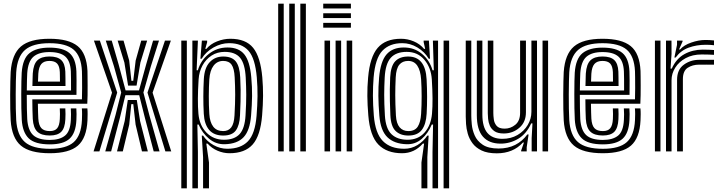

<svg xmlns="http://www.w3.org/2000/svg" viewBox="-20 -820 3908 1040"><path d="M249.8 10Q141.8 10 92.9 -31.5Q44 -73 37.8 -168Q36.2 -191.2 35.6 -228.4Q35 -265.5 35.1 -305.8Q35.2 -346 36 -379.8Q36.8 -413.5 37.8 -430Q44.5 -526.5 93.2 -568.2Q142 -610 247.8 -610Q351.8 -610 400.5 -570.4Q449.2 -530.8 453.8 -436Q454 -428.2 454.2 -407.1Q454.5 -386 454.6 -358.8Q454.8 -331.5 454.4 -304.5Q454 -277.5 452.8 -258H185.2Q185.8 -231.2 186.1 -211.2Q186.5 -191.2 187.5 -177.5Q189.8 -141.2 204.2 -125.6Q218.8 -110 249.8 -110Q277 -110 289.6 -125.1Q302.2 -140.2 304 -175Q304.5 -187.5 304.8 -202.4Q305 -217.2 303.8 -233H333.8Q335 -218.5 334.8 -202.4Q334.5 -186.2 334 -173.8Q331.8 -126.8 312 -106.4Q292.2 -86 249.8 -86Q203.8 -86 182.1 -106.8Q160.5 -127.5 157.5 -175.8Q156.2 -195.5 155.8 -223.2Q155.2 -251 155 -282H423.8Q424.8 -311.5 424.8 -343.2Q424.8 -375 424.5 -400.1Q424.2 -425.2 423.8 -434.5Q419.8 -515.8 379 -550.9Q338.2 -586 247.8 -586Q157.5 -586 115.5 -549.4Q73.5 -512.8 67.8 -428.8Q66.8 -413.5 66 -380.9Q65.2 -348.2 65.1 -308.6Q65 -269 65.6 -231.6Q66.2 -194.2 67.8 -169.8Q73 -87.2 114.8 -50.6Q156.5 -14 249.8 -14Q339 -14 379.4 -50.1Q419.8 -86.2 423.8 -169Q424.5 -184.5 424.6 -201.5Q424.8 -218.5 423.2 -233H453.2Q454.8 -218.8 454.6 -201.9Q454.5 -185 453.8 -168Q449.2 -72.5 401.9 -31.2Q354.5 10 249.8 10ZM249.8 -38Q169.2 -38 135.6 -70.6Q102 -103.2 97.8 -171.8Q96.2 -196.5 95.6 -233.8Q95 -271 95.1 -310.1Q95.2 -349.2 95.9 -380.8Q96.5 -412.2 97.5 -425.8Q102.8 -502.5 139.8 -532.2Q176.8 -562 247.8 -562Q321.8 -562 356.1 -532.6Q390.5 -503.2 393.8 -433.8Q394.2 -421.5 394.6 -382.9Q395 -344.2 394.2 -306H125Q125 -265.2 125.6 -230.8Q126.2 -196.2 127.5 -174.8Q131.5 -114.2 159.6 -88.1Q187.8 -62 249.8 -62Q303.2 -62 332 -85.2Q360.8 -108.5 363.8 -170.5Q364.5 -185.8 364.6 -201Q364.8 -216.2 363.5 -233H393.5Q394.8 -217.5 394.6 -202.1Q394.5 -186.8 393.8 -169.8Q390.5 -99.5 357 -68.8Q323.5 -38 249.8 -38ZM125.2 -330H364.8Q365 -362.8 364.6 -391.8Q364.2 -420.8 363.8 -433Q361.2 -489 334 -513.5Q306.8 -538 247.8 -538Q189.8 -538 160.8 -512.5Q131.8 -487 127.5 -423.8Q126.8 -413 126.1 -386.8Q125.5 -360.5 125.2 -330ZM155.5 -354Q155.8 -363.2 156.1 -378Q156.5 -392.8 156.9 -405.8Q157.2 -418.8 157.5 -422.2Q161 -473 182.9 -493.5Q204.8 -514 247.8 -514Q291 -514 311.4 -494.9Q331.8 -475.8 333.8 -432.5Q334.2 -421 334.5 -399.1Q334.8 -377.2 334.8 -354ZM185.8 -378H304.8Q304.5 -393.8 304.4 -409.6Q304.2 -425.5 304 -429.5Q302.5 -462 289.2 -476Q276 -490 247.8 -490Q218.2 -490 204.1 -473.6Q190 -457.2 187.5 -421Q186.5 -405.8 185.8 -378Z M550.2 0 606 -198 636.5 -319 597 -461.8 553 -600H585.2L622.2 -472.2L660.2 -330.5H733L772 -472.2L809.2 -600H841.2L797.5 -461.8L756.8 -319L788.5 -198L844.2 0H812.5L765.5 -179.2L734 -304.5H659.2L628.8 -179.2L582 0ZM486.8 0 586.8 -318 488.8 -600H521L614.8 -318.5L518.5 0ZM875.8 0 778.8 -318.5 873.5 -600H905.5L806.5 -318L907.5 0ZM673.8 -356.5 653.8 -481 617.2 -600H649.2L679.8 -492L691.8 -382.5H701.8L714.8 -492L745 -600H777L740.5 -481L719.8 -356.5ZM613.8 0 655.5 -164.8 672.2 -278.5H721L738.8 -164.8L780.8 0H749L714.5 -145L702 -256H691.2L680 -145L645.2 0Z M1080 200V31.5L1073 -85.5H1080Q1101 -53.8 1136.8 -34Q1172.5 -14.2 1211 -14.2Q1283.8 -14.2 1322.9 -54.6Q1362 -95 1369.8 -193.5Q1374.2 -249.5 1374.9 -298.8Q1375.5 -348 1371 -400.8Q1362.2 -504 1326 -545.1Q1289.8 -586.2 1221 -586.2Q1177.8 -586.2 1136.5 -562.9Q1095.2 -539.5 1072.2 -501.8H1065.5L1073.5 -600H1102V-590.8L1091.8 -555.2H1097.8Q1120 -581.8 1155.9 -595.9Q1191.8 -610 1227.8 -610Q1311.5 -610 1351.2 -560.9Q1391 -511.8 1400.8 -401Q1405.2 -349.2 1404.9 -300.9Q1404.5 -252.5 1399.8 -195Q1390.8 -85.2 1348.8 -37.6Q1306.8 10 1223 10Q1190 10 1158.4 -3.5Q1126.8 -17 1104.5 -42H1097.5L1112 60.5V200ZM962 200V-600H992V200ZM1022 200V-600H1052L1045 -439.5L1051.8 -439.2Q1067.2 -493 1111.1 -527.9Q1155 -562.8 1212.5 -562.8Q1273.5 -562.8 1303.5 -525.4Q1333.5 -488 1341 -402.2Q1346 -347.2 1345.4 -299.9Q1344.8 -252.5 1340 -194Q1333.5 -113 1299.6 -76.9Q1265.8 -40.8 1198.5 -38.8Q1150.2 -37.2 1112.9 -68.1Q1075.5 -99 1055.8 -145.5H1049L1052 3V200ZM1193.2 -63Q1249.5 -63 1277.8 -93.6Q1306 -124.2 1310 -195Q1314 -262.2 1313.8 -307.2Q1313.5 -352.2 1311 -400Q1307 -474.8 1280.6 -506.9Q1254.2 -539 1196.8 -539Q1157 -539 1126.1 -519.1Q1095.2 -499.2 1076.9 -465.5Q1058.5 -431.8 1055.8 -390Q1048.5 -274 1054.8 -203.8Q1060.2 -141.2 1098 -102.1Q1135.8 -63 1193.2 -63ZM1189 -85.8Q1139.2 -85.8 1113.1 -116.1Q1087 -146.5 1083.8 -203.8Q1081.2 -251 1081.4 -297.4Q1081.5 -343.8 1084 -390.5Q1087.2 -452.5 1115.8 -483.1Q1144.2 -513.8 1189 -513.8Q1235.5 -513.8 1256.9 -487.6Q1278.2 -461.5 1281.2 -401Q1283 -364.2 1283.4 -333.5Q1283.8 -302.8 1282.9 -270Q1282 -237.2 1280 -194.2Q1277.8 -142 1257.8 -113.9Q1237.8 -85.8 1189 -85.8ZM1189 -110Q1217.5 -110 1232.6 -130.1Q1247.8 -150.2 1250.2 -195Q1254 -261.8 1253.9 -307.4Q1253.8 -353 1251.2 -401Q1248.8 -448.8 1234.5 -469.4Q1220.2 -490 1189 -490Q1156.5 -490 1136.8 -464.1Q1117 -438.2 1113.8 -390Q1111.2 -349.8 1111 -299.9Q1110.8 -250 1113.8 -202.8Q1116.5 -158.2 1135 -134.1Q1153.5 -110 1189 -110Z M1606.8 0V-800H1636.8V0ZM1486.8 0V-800H1516.8V0ZM1546.8 0V-800H1576.8V0Z M1730.8 -774V-800H1880.8V-774ZM1730.8 -722V-748H1880.8V-722ZM1730.8 -670V-696H1880.8V-670ZM1857.8 0V-600H1887.8V0ZM1737.8 0V-600H1767.8V0ZM1797.8 0V-600H1827.8V0Z M2262.8 200V60.5L2277.2 -42H2270.2Q2224.5 10 2157.8 10Q2075.5 10 2029.8 -36.8Q1984 -83.5 1975 -194.8Q1970.2 -251.8 1969.8 -299.9Q1969.2 -348 1974 -401Q1983.8 -511.8 2026 -560.9Q2068.2 -610 2152 -610Q2187.8 -610 2221.2 -595.9Q2254.8 -581.8 2277 -555.2H2283L2274.8 -591.8V-600H2303.2L2309.2 -501.8H2302.5Q2279.8 -539.5 2240.9 -562.9Q2202 -586.2 2158.8 -586.2Q2090.5 -586.2 2051.5 -545.4Q2012.5 -504.5 2003.8 -400.8Q1999.8 -351.5 2000 -301.9Q2000.2 -252.2 2004.8 -195Q2012.5 -98 2053.8 -56.1Q2095 -14.2 2169.8 -14.2Q2208.2 -14.2 2240.9 -34Q2273.5 -53.8 2294.8 -85.5H2301.8L2294.8 31.5V200ZM2322.8 200V3L2325.8 -145.5H2318.8Q2298.8 -97.5 2264 -67.4Q2229.2 -37.2 2182.2 -38.8Q2115.2 -40.8 2078.2 -76.9Q2041.2 -113 2034.8 -193.5Q2030 -252 2029.5 -300.5Q2029 -349 2033.5 -400.8Q2041.2 -487.5 2073.6 -525.1Q2106 -562.8 2167.2 -562.8Q2225 -562.8 2266.2 -527.8Q2307.5 -492.8 2323 -439.2L2329.8 -439.5L2324.8 -600H2352.8V200ZM2382.8 200V-600H2412.8V200ZM2187.5 -63Q2245.2 -63 2279.9 -102.2Q2314.5 -141.5 2320 -203.8Q2323.2 -240 2322.9 -287.4Q2322.5 -334.8 2319 -390Q2315 -452.8 2278.9 -495.9Q2242.8 -539 2183 -539Q2125.5 -539 2096.6 -506.9Q2067.8 -474.8 2063.8 -400.5Q2061.2 -351.2 2061.1 -305.8Q2061 -260.2 2064.8 -195Q2069 -123.5 2100.5 -93.2Q2132 -63 2187.5 -63ZM2191.8 -85.8Q2148.5 -85.8 2122.9 -110.5Q2097.2 -135.2 2094.5 -196.5Q2092.8 -239.8 2091.9 -272.8Q2091 -305.8 2091.5 -336Q2092 -366.2 2093.5 -401Q2096.5 -462.5 2120.9 -488.1Q2145.2 -513.8 2190.8 -513.8Q2284.2 -513.8 2290.8 -390Q2296 -292 2291 -204Q2287.8 -146.8 2264.6 -116.2Q2241.5 -85.8 2191.8 -85.8ZM2191.8 -110Q2227.2 -110 2242.8 -134.1Q2258.2 -158.2 2261 -203Q2264 -249.8 2263.9 -298.9Q2263.8 -348 2261 -390Q2257.8 -438.2 2240.5 -464.1Q2223.2 -490 2190.8 -490Q2159.8 -490 2142.9 -469.4Q2126 -448.8 2123.5 -401.5Q2121 -350.2 2121 -304.8Q2121 -259.2 2124.5 -195Q2127 -151 2144.6 -130.5Q2162.2 -110 2191.8 -110Z M2670.8 10.5Q2620.2 10.5 2588.5 -4.9Q2556.8 -20.2 2539 -44.6Q2521.2 -69 2513.6 -96.4Q2506 -123.8 2504.4 -148.4Q2502.8 -173 2502.8 -188.2V-600H2532.8V-194.2Q2532.8 -175.8 2535.5 -146.1Q2538.2 -116.5 2551.2 -86.5Q2564.2 -56.5 2594.8 -36Q2625.2 -15.5 2680.8 -15.5Q2731.5 -15.5 2770.5 -35.1Q2809.5 -54.8 2836.2 -91.5H2843.2L2833 -22.5V0H2803L2802.8 -4L2818 -48H2812.5Q2759.5 10.5 2670.8 10.5ZM2918.8 0V-600H2948.8V0ZM2708.8 -97Q2676.2 -97 2658.5 -109.2Q2640.8 -121.5 2633.1 -139.6Q2625.5 -157.8 2623.9 -176Q2622.2 -194.2 2622.2 -206.2V-600H2652.2V-208Q2652.2 -193.5 2654.8 -173.5Q2657.2 -153.5 2670.1 -138.4Q2683 -123.2 2713.5 -123.2Q2745.8 -123.2 2771.5 -144.4Q2797.2 -165.5 2797.2 -208.8V-600H2828.8V-212Q2828.8 -158.5 2793.1 -127.8Q2757.5 -97 2708.8 -97ZM2689.8 -42Q2628.8 -42.5 2595.8 -79.9Q2562.8 -117.2 2562.8 -196.2V-600H2592.8V-200.2Q2592.8 -132 2620.1 -100Q2647.5 -68 2701.2 -68Q2747.5 -68 2782.9 -88.6Q2818.2 -109.2 2838.4 -142.8Q2858.5 -176.2 2858.5 -214.8V-600H2888.8V0H2859.8V-72L2864.2 -151.5H2857.2Q2831.8 -95 2786.8 -68.2Q2741.8 -41.5 2689.8 -42Z M3245.5 10Q3137.5 10 3088.6 -31.5Q3039.8 -73 3033.5 -168Q3032 -191.2 3031.4 -228.4Q3030.8 -265.5 3030.9 -305.8Q3031 -346 3031.8 -379.8Q3032.5 -413.5 3033.5 -430Q3040.2 -526.5 3089 -568.2Q3137.8 -610 3243.5 -610Q3347.5 -610 3396.2 -570.4Q3445 -530.8 3449.5 -436Q3449.8 -428.2 3450 -407.1Q3450.2 -386 3450.4 -358.8Q3450.5 -331.5 3450.1 -304.5Q3449.8 -277.5 3448.5 -258H3181Q3181.5 -231.2 3181.9 -211.2Q3182.2 -191.2 3183.2 -177.5Q3185.5 -141.2 3200 -125.6Q3214.5 -110 3245.5 -110Q3272.8 -110 3285.4 -125.1Q3298 -140.2 3299.8 -175Q3300.2 -187.5 3300.5 -202.4Q3300.8 -217.2 3299.5 -233H3329.5Q3330.8 -218.5 3330.5 -202.4Q3330.2 -186.2 3329.8 -173.8Q3327.5 -126.8 3307.8 -106.4Q3288 -86 3245.5 -86Q3199.5 -86 3177.9 -106.8Q3156.2 -127.5 3153.2 -175.8Q3152 -195.5 3151.5 -223.2Q3151 -251 3150.8 -282H3419.5Q3420.5 -311.5 3420.5 -343.2Q3420.5 -375 3420.2 -400.1Q3420 -425.2 3419.5 -434.5Q3415.5 -515.8 3374.8 -550.9Q3334 -586 3243.5 -586Q3153.2 -586 3111.2 -549.4Q3069.2 -512.8 3063.5 -428.8Q3062.5 -413.5 3061.8 -380.9Q3061 -348.2 3060.9 -308.6Q3060.8 -269 3061.4 -231.6Q3062 -194.2 3063.5 -169.8Q3068.8 -87.2 3110.5 -50.6Q3152.2 -14 3245.5 -14Q3334.8 -14 3375.1 -50.1Q3415.5 -86.2 3419.5 -169Q3420.2 -184.5 3420.4 -201.5Q3420.5 -218.5 3419 -233H3449Q3450.5 -218.8 3450.4 -201.9Q3450.2 -185 3449.5 -168Q3445 -72.5 3397.6 -31.2Q3350.2 10 3245.5 10ZM3245.5 -38Q3165 -38 3131.4 -70.6Q3097.8 -103.2 3093.5 -171.8Q3092 -196.5 3091.4 -233.8Q3090.8 -271 3090.9 -310.1Q3091 -349.2 3091.6 -380.8Q3092.2 -412.2 3093.2 -425.8Q3098.5 -502.5 3135.5 -532.2Q3172.5 -562 3243.5 -562Q3317.5 -562 3351.9 -532.6Q3386.2 -503.2 3389.5 -433.8Q3390 -421.5 3390.4 -382.9Q3390.8 -344.2 3390 -306H3120.8Q3120.8 -265.2 3121.4 -230.8Q3122 -196.2 3123.2 -174.8Q3127.2 -114.2 3155.4 -88.1Q3183.5 -62 3245.5 -62Q3299 -62 3327.8 -85.2Q3356.5 -108.5 3359.5 -170.5Q3360.2 -185.8 3360.4 -201Q3360.5 -216.2 3359.2 -233H3389.2Q3390.5 -217.5 3390.4 -202.1Q3390.2 -186.8 3389.5 -169.8Q3386.2 -99.5 3352.8 -68.8Q3319.2 -38 3245.5 -38ZM3121 -330H3360.5Q3360.8 -362.8 3360.4 -391.8Q3360 -420.8 3359.5 -433Q3357 -489 3329.8 -513.5Q3302.5 -538 3243.5 -538Q3185.5 -538 3156.5 -512.5Q3127.5 -487 3123.2 -423.8Q3122.5 -413 3121.9 -386.8Q3121.2 -360.5 3121 -330ZM3151.2 -354Q3151.5 -363.2 3151.9 -378Q3152.2 -392.8 3152.6 -405.8Q3153 -418.8 3153.2 -422.2Q3156.8 -473 3178.6 -493.5Q3200.5 -514 3243.5 -514Q3286.8 -514 3307.1 -494.9Q3327.5 -475.8 3329.5 -432.5Q3330 -421 3330.2 -399.1Q3330.5 -377.2 3330.5 -354ZM3181.5 -378H3300.5Q3300.2 -393.8 3300.1 -409.6Q3300 -425.5 3299.8 -429.5Q3298.2 -462 3285 -476Q3271.8 -490 3243.5 -490Q3214 -490 3199.9 -473.6Q3185.8 -457.2 3183.2 -421Q3182.2 -405.8 3181.5 -378Z M3633 -508.5 3647.2 -577.5V-600H3677L3677.5 -596L3658.2 -552H3663.8Q3684.5 -575.8 3724.6 -589.6Q3764.8 -603.5 3800.8 -603.5Q3809.2 -603.5 3824.1 -602.9Q3839 -602.2 3847.5 -601V-575Q3840.5 -576.2 3826.8 -576.9Q3813 -577.5 3803 -577.5Q3752.8 -577.5 3710.1 -561.9Q3667.5 -546.2 3639.8 -508.5ZM3587.5 0V-600H3617.2L3617.5 -528L3612 -448.5H3618.8Q3643.2 -502.8 3687.6 -527Q3732 -551.2 3786.5 -551.2Q3800.5 -551.2 3821.2 -550.5Q3842 -549.8 3847.5 -549V-523Q3840 -523.8 3818.4 -524.4Q3796.8 -525 3780.8 -525Q3731 -525 3694.2 -505.1Q3657.5 -485.2 3637.5 -453.4Q3617.5 -421.5 3617.5 -385.2V0ZM3527.5 0V-600H3557.5V0ZM3647.5 0V-388Q3647.5 -442.8 3683.8 -469.4Q3720 -496 3766.8 -496H3847.5V-469.8Q3831.5 -470 3807.2 -469.9Q3783 -469.8 3766.8 -469.8Q3731.2 -469.8 3705.1 -452.9Q3679 -436 3679 -391.2V0Z"/></svg>

Font: Big Shoulders Inline Text Black
Style: Regular
Weight: 900
Designer: Patric King
Foundry: XO Type Co
Version: Version 1.000